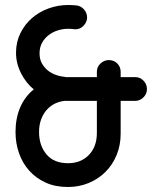

<svg xmlns="http://www.w3.org/2000/svg" viewBox="-20 -747 620 767"><path d="M462 -344V-213Q462 -167 446 -128Q430 -89 401.5 -60.5Q373 -32 334.5 -16Q296 0 251 0Q201 0 162.5 -17.5Q124 -35 97 -65Q70 -95 56 -135Q42 -175 42 -220Q42 -274 60.5 -317.5Q79 -361 115 -390Q84 -415 64 -454.5Q44 -494 44 -536Q44 -579 61.5 -614.5Q79 -650 108 -675Q137 -700 174.5 -713.5Q212 -727 252 -727Q266 -727 284 -725.5Q302 -724 315 -710Q328 -696 328 -676Q327 -657 312.5 -643Q298 -629 279 -630Q268 -632 252 -632Q231 -632 210.5 -625.5Q190 -619 174 -606.5Q158 -594 148 -576Q138 -558 138 -534Q138 -511 147 -494.5Q156 -478 170.5 -466Q185 -454 204 -447.5Q223 -441 244 -439H367V-460Q367 -480 381.5 -493.5Q396 -507 415 -507Q435 -507 448.5 -493.5Q462 -480 462 -460V-439H520Q539 -439 553 -425Q567 -411 567 -391Q567 -372 553 -358Q539 -344 520 -344ZM199 -333Q181 -324 167 -308.5Q153 -293 144.5 -270.5Q136 -248 136 -220Q136 -166 165.5 -130.5Q195 -95 252 -95Q303 -95 335 -128Q367 -161 367 -216V-344H238Q218 -342 199 -333Z"/></svg>

Font: VDS
Style: Regular
Weight: 400
Designer: artmaker
Foundry: artmaker
Version: Version 1.000 2009 initial release